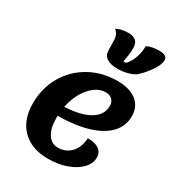

<svg xmlns="http://www.w3.org/2000/svg" viewBox="-212 -1018 1080 1174"><g transform="rotate(30 328.5 -431.5)"><path d="M226 -232V-219Q226 -146 252 -105Q278 -64 324 -64Q380 -64 416 -103Q452 -142 455 -206Q507 -206 534.5 -186.5Q562 -167 562 -130Q562 -88 528 -52.5Q494 -17 435.5 4Q377 25 306 25Q189 25 123 -41Q57 -107 57 -223Q57 -330 106.5 -416Q156 -502 243 -551Q330 -600 438 -600Q525 -600 573 -562Q621 -524 621 -456Q621 -387 574 -337Q527 -287 438 -260Q349 -233 226 -232ZM234 -300Q348 -305 410.5 -342.5Q473 -380 473 -444Q473 -471 456 -487.5Q439 -504 411 -504Q351 -504 301.5 -446Q252 -388 234 -300ZM397 -664Q352 -664 324.5 -680.5Q297 -697 296 -732L294 -804Q294 -847 264 -869Q302 -888 348 -888Q382 -888 401 -872.5Q420 -857 420 -820Q420 -778 408 -721H426Q452 -748 466 -787.5Q480 -827 480 -870Q494 -878 517 -883Q540 -888 566 -888Q623 -888 623 -853Q623 -821 591 -775Q559 -729 522 -696Q499 -681 466.5 -672.5Q434 -664 397 -664Z"/></g></svg>

Font: Lemonada SemiBold
Style: Regular
Weight: 600
Designer: Mohamed Gaber (Arabic) Eduardo Tunni (Latin)
Foundry: Kief Type Foundry
Version: Version 3.006